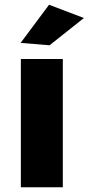

<svg xmlns="http://www.w3.org/2000/svg" viewBox="-20 -790 374 810"><path d="M68 -541H245V0H68ZM187 -770 334 -714 189 -599 67 -609Z"/></svg>

Font: Montserrat arm2
Style: Bold
Weight: 700
Designer: Julieta Ulanovsky
Foundry: Julieta Ulanovsky
Version: Version 6.000